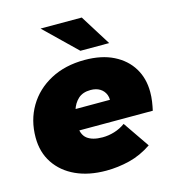

<svg xmlns="http://www.w3.org/2000/svg" viewBox="-114 -862 876 967"><g transform="rotate(-15 324.0 -378.5)"><path d="M321 10Q231 10 163.5 -21Q96 -52 58 -109Q20 -166 20 -243Q20 -333 62 -404Q104 -475 180.5 -516Q257 -557 359 -557Q447 -557 509 -526Q571 -495 604 -441Q637 -387 637 -316Q637 -291 633.5 -267Q630 -243 625 -221H200L221 -330H521L427 -301Q435 -333 426.5 -355.5Q418 -378 398 -390.5Q378 -403 349 -403Q308 -403 284 -381Q260 -359 249.5 -324Q239 -289 239 -251Q239 -200 266.5 -178.5Q294 -157 347 -157Q378 -157 409 -166.5Q440 -176 466 -195L560 -58Q504 -20 443.5 -5Q383 10 321 10ZM351 -607 186 -767H401L501 -607Z"/></g></svg>

Font: Montserrat Thin Black
Style: Italic
Weight: 900
Italic angle: -11.3°
Version: Version 9.000